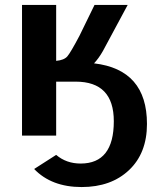

<svg xmlns="http://www.w3.org/2000/svg" viewBox="-20 -548 638 776"><path d="M360 -292Q574 -267 574 -47Q574 71 501.5 139.5Q429 208 310 208Q188 208 118 135L207 78Q248 113 306 113Q440 113 440 -58Q440 -218 286 -218H207V0H69V-528H207V-302Q239 -305 252 -320Q265 -335 301 -403L362 -528H496L396 -342Q379 -312 360 -292Z"/></svg>

Font: Libra Sans
Style: Bold
Weight: 700
Foundry: Context Ltd
Version: Version 1.000